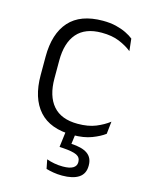

<svg xmlns="http://www.w3.org/2000/svg" viewBox="-106 -567 645 826"><g transform="rotate(15 216.0 -153.5)"><path d="M249.5 10.5Q149.5 10.5 100 -45Q50.5 -100.5 50.5 -203V-285Q50.5 -387.5 100 -442.8Q149.5 -498 249.5 -498Q282 -498 307.8 -491.8Q333.5 -485.5 353.5 -475.8Q373.5 -466 386.5 -455.5L392.5 -401Q369 -420 336.2 -433.5Q303.5 -447 257.5 -447Q184.5 -447 148 -405Q111.5 -363 111.5 -284V-204.5Q111.5 -126 148 -83.8Q184.5 -41.5 258 -41.5Q305 -41.5 338.5 -55.2Q372 -69 396.5 -88L390.5 -32.5Q369.5 -16.5 334.5 -3Q299.5 10.5 249.5 10.5ZM219 -6H262L252.5 67L225.5 48Q231.5 48 239.2 48Q247 48 254 48.5Q303.5 51 327.2 68Q351 85 351 119V121Q351 156.5 325 173.8Q299 191 251 191Q230.5 191 211.8 187.8Q193 184.5 179.5 180.5L171.5 140Q187 145.5 205.5 149Q224 152.5 244 152.5Q274 152.5 289 143.5Q304 134.5 304 117.5V116.5Q304 96 286 87.2Q268 78.5 224 75.5Q219 75 215.5 75Q212 75 209 74.5Z"/></g></svg>

Font: Anek Devanagari Medium Light
Style: Regular
Weight: 300
Version: Version 1.003